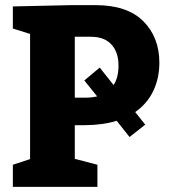

<svg xmlns="http://www.w3.org/2000/svg" viewBox="-20 -727 658 747"><path d="M506 -291 545 -242 484 -194 434 -257Q378 -240 309 -240H271V-109L359 -86V0H30V-86L97 -108V-595L30 -616V-702L256 -707H352Q475 -707 537.5 -644.5Q600 -582 600 -483Q600 -423 576.5 -373.5Q553 -324 506 -291ZM314 -347Q336 -347 358 -352L308 -414L368 -464L422 -396Q441 -425 441 -472Q441 -524 413.5 -554Q386 -584 333 -584H271V-347Z"/></svg>

Font: Bitter Pro ExtraBold
Style: Regular
Weight: 800
Designer: Sol Matas, and Bitter project Authors
Foundry: Sol Matas
Version: Version 1.010